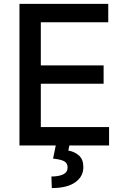

<svg xmlns="http://www.w3.org/2000/svg" viewBox="-20 -747 643 986"><path d="M79.9 0V-727.3H535.9V-632.8H189.6V-411.2H512.1V-317.1H189.6V-94.5H540.1V0ZM267 -2.8H336.6L331 26.3Q361.9 31.2 384.9 51.1Q408 71 408 111.2Q408.4 159.1 366.7 188.9Q324.9 218.8 246.1 218.8L244 159.4Q280.9 159.4 303.8 148.8Q326.7 138.1 327.1 114.3Q327.4 90.6 309.5 81Q291.5 71.4 252.5 67.5Z"/></svg>

Font: InterMG Medium
Style: Regular
Weight: 500
Designer: Rasmus Andersson
Foundry: rsms
Version: Version 3.019;December 26, 2023;FontCreator 15.0.0.2955 64-b